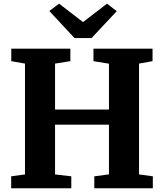

<svg xmlns="http://www.w3.org/2000/svg" viewBox="-20 -1002 873 1022"><path d="M113 -73.5V-663.5L40 -676.5V-743H354.5V-676.5L273 -663.5V-419H560V-663L477.5 -676.5V-743H792V-676.5L720 -663.5V-73.5L793.5 -63.5V0H482V-63.5L560 -74V-338.5H273V-73.5L359.5 -63.5V0H39.5V-63.5ZM376.5 -799.5 242.5 -943.5 294.5 -982.5 422 -884.5 549.5 -982.5 601.5 -942.5 467.5 -799.5Z"/></svg>

Font: Merriweather Light 18pt ExtraBold
Style: Regular
Weight: 800
Version: Version 2.100